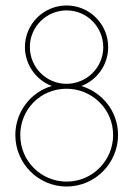

<svg xmlns="http://www.w3.org/2000/svg" viewBox="-20 -672 486 701"><path d="M223 -366C147 -366 89 -428 89 -500C89 -576 151 -634 223 -634C299 -634 357 -572 357 -500C357 -424 295 -366 223 -366ZM223 -348C315 -348 393 -275 393 -179C393 -87 319 -9 223 -9C131 -9 54 -83 54 -179C54 -272 127 -348 223 -348ZM411 -179C411 -266 353 -335 277 -358C333 -379 375 -434 375 -500C375 -582 309 -652 223 -652C141 -652 71 -586 71 -500C71 -437 111 -380 169 -358C91 -335 36 -263 36 -179C36 -74 121 9 223 9C328 9 411 -77 411 -179Z"/></svg>

Font: Rawengulk
Style: Light
Weight: 300
Version: Version 0.9